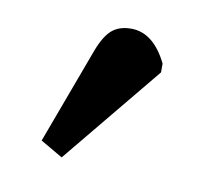

<svg xmlns="http://www.w3.org/2000/svg" viewBox="-44 -811 424 365"><g transform="rotate(10 168.5 -629.0)"><path d="M95 -497 52 -522 121 -708Q132 -737 146 -749Q160 -761 183 -761Q226 -761 253 -706V-689Z"/></g></svg>

Font: Literata 7pt
Style: Bold
Weight: 700
Designer: Latin by Veronika Burian and Jose Scaglione. Greek by Irene Vlachou. Cyrillic by Vera Evstafieva.
Foundry: TypeTogether
Version: Version 3.002